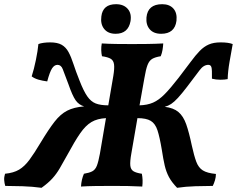

<svg xmlns="http://www.w3.org/2000/svg" viewBox="-53 -886 1129 915"><path d="M145 9Q101 3 54 1.5Q7 0 -28 0Q-32 -13 -33 -27.5Q-34 -42 -29 -58Q12 -62 38 -77.5Q64 -93 87 -124Q110 -155 141 -207Q179 -270 207 -306Q235 -342 267 -358.5Q299 -375 348 -379Q323 -386 307.5 -408Q292 -430 273 -485Q254 -536 246 -556.5Q238 -577 221 -577Q206 -577 195 -560Q184 -543 172 -498Q149 -501 130 -506.5Q111 -512 98 -522Q109 -556 118 -600Q127 -644 130 -676Q140 -680 155 -682Q170 -684 186 -684Q221 -684 241 -672.5Q261 -661 273.5 -638Q286 -615 297 -581Q308 -547 326 -502Q345 -453 362.5 -427.5Q380 -402 403 -393Q426 -384 463 -384L487 -524Q493 -560 490.5 -579Q488 -598 474.5 -606Q461 -614 433 -618Q430 -631 429.5 -647Q429 -663 432 -679Q464 -677 500 -676.5Q536 -676 577 -676Q612 -676 649.5 -676.5Q687 -677 725 -679Q724 -663 721.5 -648Q719 -633 713 -618Q687 -614 672.5 -605.5Q658 -597 650 -576Q642 -555 635 -513L612 -384Q649 -385 676.5 -397Q704 -409 732 -437.5Q760 -466 798 -515Q832 -559 855.5 -591Q879 -623 899 -643.5Q919 -664 942 -674Q965 -684 998 -684Q1036 -684 1056 -676Q1049 -638 1041 -592Q1033 -546 1032 -509Q1018 -506 997 -506Q976 -506 957 -511Q958 -555 954.5 -566Q951 -577 940 -577Q917 -577 898 -551Q879 -525 839 -473Q813 -439 795 -419.5Q777 -400 762.5 -390.5Q748 -381 732 -377Q774 -372 797.5 -352Q821 -332 834.5 -293.5Q848 -255 861 -193Q872 -143 882.5 -115Q893 -87 913.5 -74Q934 -61 976 -57Q976 -42 971.5 -27Q967 -12 961 0Q925 0 878 1.5Q831 3 791 9Q765 -18 752 -42.5Q739 -67 732 -97Q725 -127 718 -173Q708 -233 697.5 -265Q687 -297 665.5 -310Q644 -323 602 -323L573 -155Q566 -116 568 -97Q570 -78 583 -70Q596 -62 623 -58Q629 -28 625 3Q589 1 555.5 0.5Q522 0 482 0Q440 0 401.5 0.5Q363 1 333 3Q335 -31 347 -58Q372 -62 386.5 -69.5Q401 -77 408.5 -96Q416 -115 423 -153L452 -323Q411 -321 383 -304.5Q355 -288 329 -250.5Q303 -213 268 -148Q247 -110 231.5 -83.5Q216 -57 196.5 -35.5Q177 -14 145 9ZM498 -725Q462 -725 443.5 -748Q425 -771 430 -808Q437 -866 500 -866Q536 -866 555.5 -844Q575 -822 569 -785Q558 -725 498 -725ZM715 -725Q679 -725 660.5 -746.5Q642 -768 645 -803Q651 -866 720 -866Q755 -866 773.5 -845Q792 -824 788 -787Q780 -725 715 -725Z"/></svg>

Font: Vollkorn
Style: Bold Italic
Weight: 700
Italic angle: -11°
Designer: Friedrich Althausen
Foundry: Friedrich Althausen
Version: Version 5.000; ttfautohint (v1.8.3)